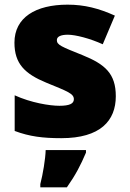

<svg xmlns="http://www.w3.org/2000/svg" viewBox="-20 -583 557 824"><path d="M477 -170C477 -267 431 -307 335 -346C243 -383 224 -390 224 -411C224 -426 241 -434 271 -434C304 -434 366 -418 421 -393L473 -516C404 -547 343 -563 270 -563C133 -563 42 -508 42 -400C42 -309 87 -266 179 -228C272 -190 297 -181 297 -157C297 -138 278 -129 235 -129C193 -129 113 -142 43 -174V-21C107 3 164 10 243 10C411 10 477 -65 477 -170ZM349 72V61H176C175 99 164 165 153 207V221H267C305 167 326 126 349 72Z"/></svg>

Font: Noto Sans Lao Looped Black
Style: Regular
Weight: 900
Designer: Mark Frömberg, Ben Mitchell
Foundry: The Fontpad Ltd
Version: Version 1.002